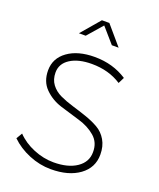

<svg xmlns="http://www.w3.org/2000/svg" viewBox="-164 -1016 928 1118"><g transform="rotate(20 299.5 -457.5)"><path d="M317 -916 417 -799H375L294 -892L213 -799H171L271 -916ZM306 -701Q419 -701 506 -644L487 -606Q409 -657 304 -657Q221 -657 171 -625Q121 -593 121 -538Q121 -495 143.5 -465Q166 -435 202.5 -418Q239 -401 282.5 -388Q326 -375 370 -360Q414 -345 450 -324.5Q486 -304 508 -266.5Q530 -229 530 -177Q530 -96 463.5 -47.5Q397 1 287 1Q218 1 151.5 -26.5Q85 -54 38 -100L60 -137Q102 -93 164 -67.5Q226 -42 288 -42Q378 -42 431.5 -78.5Q485 -115 485 -176Q486 -236 444 -272Q402 -308 341.5 -325.5Q281 -343 221 -362Q161 -381 118.5 -423.5Q76 -466 76 -535Q76 -610 139 -655.5Q202 -701 306 -701Z"/></g></svg>

Font: Montserrat Ultra Light
Style: Regular
Weight: 200
Designer: Julieta Ulanovsky
Foundry: Julieta Ulanovsky
Version: Version 3.100;PS 003.100;hotconv 1.0.88;makeotf.lib2.5.64775